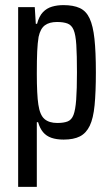

<svg xmlns="http://www.w3.org/2000/svg" viewBox="-20 -538 433 751"><path d="M51 193V-510H116L120 -445H125Q133 -475 148 -490.5Q163 -506 183.5 -512Q204 -518 228 -518Q267 -518 292 -506.5Q317 -495 330.5 -466Q344 -437 349.5 -386Q355 -335 355 -255Q355 -178 350 -126.5Q345 -75 331 -46Q317 -17 292.5 -4.5Q268 8 229 8Q201 8 181 1Q161 -6 148.5 -21Q136 -36 129 -60H124V193ZM204 -57Q229 -57 244.5 -63Q260 -69 267.5 -88.5Q275 -108 278 -148Q281 -188 281 -255Q281 -323 278.5 -362.5Q276 -402 268 -421Q260 -440 244 -446Q228 -452 203 -452Q173 -452 155.5 -439Q138 -426 131 -394Q127 -370 125.5 -337Q124 -304 124 -250Q124 -210 125.5 -179Q127 -148 130 -129Q136 -88 154 -72.5Q172 -57 204 -57Z"/></svg>

Font: Saira ExtraCondensed Medium
Style: Regular
Weight: 500
Width: 2
Designer: Hector Gatti with collaboration of the Omnibus-Type team
Foundry: Omnibus-Type
Version: Version 1.101